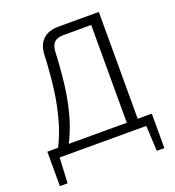

<svg xmlns="http://www.w3.org/2000/svg" viewBox="-149 -807 978 1074"><g transform="rotate(-20 340.0 -269.5)"><path d="M561 -690V0H496V-636H331Q293 -636 275.5 -618.5Q258 -601 256 -562Q253 -496 247.5 -434.5Q242 -373 232.5 -315Q223 -257 208 -203Q193 -149 171.5 -98.5Q150 -48 120 0H57Q108 -83 136 -176.5Q164 -270 176.5 -370Q189 -470 193 -570Q195 -627 228 -658.5Q261 -690 320 -690ZM77 -7 69 151H23V-7ZM645 -54V0H23V-54ZM645 -7V151H600L592 -7Z"/></g></svg>

Font: Exo 2 Light
Style: Regular
Weight: 300
Designer: Natanael Gama
Foundry: Natanael Gama
Version: Version 2.010